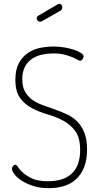

<svg xmlns="http://www.w3.org/2000/svg" viewBox="-20 -973 521 999"><path d="M230 -30Q312 -30 354.5 -71Q397 -112 397 -192Q397 -256 372 -290.5Q347 -325 309.5 -345Q272 -365 228.5 -377.5Q185 -390 147.5 -409.5Q110 -429 85 -462.5Q60 -496 60 -558Q60 -612 79 -646Q98 -680 127.5 -699Q157 -718 191.5 -724.5Q226 -731 257 -731Q288 -731 316.5 -726Q345 -721 367 -713.5Q389 -706 402 -697Q415 -688 415 -679Q415 -673 409.5 -665Q404 -657 397 -657Q392 -657 382 -663Q372 -669 355 -676Q338 -683 314 -689Q290 -695 256 -695Q228 -695 199.5 -689Q171 -683 148 -668Q125 -653 110.5 -627Q96 -601 96 -561Q96 -521 110.5 -495.5Q125 -470 148.5 -453.5Q172 -437 202.5 -426Q233 -415 264.5 -404Q296 -393 326.5 -379Q357 -365 380.5 -342Q404 -319 418.5 -283.5Q433 -248 433 -195Q433 -142 418 -104Q403 -66 377 -41.5Q351 -17 314.5 -5.5Q278 6 235 6Q187 6 151 -6Q115 -18 90.5 -34.5Q66 -51 54 -68Q42 -85 42 -95Q42 -103 48 -109.5Q54 -116 59 -116Q66 -116 74.5 -102.5Q83 -89 101 -73Q119 -57 149 -43.5Q179 -30 230 -30ZM199 -863Q194 -860 190 -860Q182 -860 176.5 -865Q171 -870 171 -878Q171 -887 179 -891L281 -951Q285 -953 288 -953Q296 -953 300 -947.5Q304 -942 304 -935Q304 -923 294 -917Z"/></svg>

Font: AkaAcidDosis
Style: ExtraLight
Weight: 250
Designer: Edgar Tolentino, Pablo Impallari, Igino Marini, Aka-Acid
Foundry: Edgar Tolentino, Pablo Impallari, Igino Marini, Aka-Acid
Version: Version 1.007